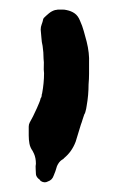

<svg xmlns="http://www.w3.org/2000/svg" viewBox="-20 -204 246 401"><path d="M80 175Q73 179 65 174Q64 173 63 171.5Q62 170 60 169Q55 164 55 159Q55 154 54.5 148.5Q54 143 55 138Q55 126 51 117L48 111Q43 104 41.5 96Q40 88 40 79V77Q40 65 40 60.5Q40 56 42 52Q44 48 49 39Q51 35 53 30.5Q55 26 57 22Q59 17 61.5 11.5Q64 6 65 1Q67 -1 67 -4Q67 -7 68 -9Q70 -20 71 -30.5Q72 -41 72 -51Q71 -59 71.5 -66.5Q72 -74 71 -81Q71 -88 70.5 -94.5Q70 -101 69 -108Q67 -116 66.5 -125Q66 -134 65 -142Q65 -148 67 -153Q69 -158 70 -163Q70 -164 70.5 -164.5Q71 -165 71 -166Q76 -171 82 -176Q88 -181 95 -183Q97 -183 98.5 -183.5Q100 -184 101 -184Q106 -184 110.5 -184Q115 -184 119 -183Q129 -181 136 -176Q143 -171 147 -161Q152 -150 155 -139Q158 -128 161 -117Q167 -93 166 -72Q166 -61 166 -50Q166 -39 165 -28Q165 -17 164 -5.5Q163 6 161 17L160 23Q159 26 158.5 29Q158 32 156 35Q154 40 152.5 45.5Q151 51 149 56Q146 65 143.5 74Q141 83 138 92Q130 113 114 126Q113 128 109 130Q103 134 99 143Q96 154 92 163Q89 172 80 175Z"/></svg>

Font: Lacquer
Style: Regular
Weight: 400
Designer: Eli Block, Niki Polyocan
Version: Version 1.100